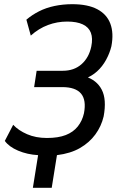

<svg xmlns="http://www.w3.org/2000/svg" viewBox="-20 -734 581 917"><path d="M137 163 162 7Q110 4 66.5 -14.5Q23 -33 3 -61L43 -138Q68 -111 109.5 -93Q151 -75 204 -75Q258 -75 294 -89Q330 -103 351.5 -130Q373 -157 381 -193Q393 -256 367 -287Q341 -318 277 -318H143L155 -396H280Q334 -396 369.5 -427.5Q405 -459 416 -512Q424 -551 414 -577.5Q404 -604 375.5 -617.5Q347 -631 301 -631Q253 -631 209 -614.5Q165 -598 127 -564L106 -640Q133 -663 166.5 -680Q200 -697 240.5 -705.5Q281 -714 325 -714Q399 -714 444.5 -690Q490 -666 507 -621Q524 -576 512 -513Q504 -480 486.5 -448Q469 -416 443.5 -393Q418 -370 385 -358L386 -369Q442 -352 466 -305.5Q490 -259 475 -178Q464 -131 435.5 -92Q407 -53 362 -27Q317 -1 252 7L227 163Z"/></svg>

Font: Nunito Sans 10pt Condensed SemiBold
Style: Italic
Weight: 600
Width: 3
Italic angle: -9°
Designer: Vernon Adams
Foundry: Vernon Adams
Version: Version 3.101;gftools[0.9.27]